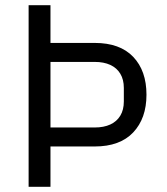

<svg xmlns="http://www.w3.org/2000/svg" viewBox="-20 -718 640 738"><path d="M90 0V-698H174V-553H344Q441 -553 492 -499.5Q543 -446 543 -354Q543 -263 492 -209Q441 -155 344 -155H174V0ZM174 -228H344Q379 -228 404 -239.5Q429 -251 442.5 -273.5Q456 -296 456 -328V-380Q456 -412 442.5 -434.5Q429 -457 404 -468.5Q379 -480 344 -480H174Z"/></svg>

Font: Lilex
Style: Regular
Weight: 400
Monospace: yes
Designer: Mike Abbink, Paul van der Laan, Pieter van Rosmalen, Mikhael Khrustik
Foundry: Mikhael Khrustik
Version: Version 2.510